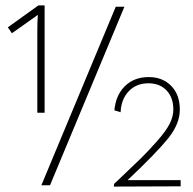

<svg xmlns="http://www.w3.org/2000/svg" viewBox="-20 -685 713 710"><path d="M145 -268H118V-565Q118 -608 120 -630L24 -562L9 -584L122 -665H145ZM133 0 408 -660H440L165 0ZM401 5 402 -5Q408 -11 420 -22Q476 -75 502.5 -101Q529 -127 562 -164.5Q595 -202 608 -228.5Q621 -255 621 -280Q621 -324 596 -350.5Q571 -377 529 -377Q484 -377 456 -347.5Q428 -318 426 -270L403 -277Q408 -333 442 -366.5Q476 -400 530 -400Q581 -400 613 -367.5Q645 -335 645 -280Q645 -227 602 -173.5Q559 -120 452 -19H471H648V4Z"/></svg>

Font: Human Sans ExtraLight
Style: Regular
Weight: 200
Designer: Tim Radville
Foundry: Continuum
Version: Version 1.000;FEAKit 1.0